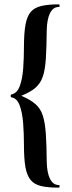

<svg xmlns="http://www.w3.org/2000/svg" viewBox="-20 -745 329 882"><path d="M32 -298Q29 -298 29 -304.5Q29 -311 32 -311Q58.2 -316 70.6 -349Q83 -382 86.5 -430.5Q90 -479 90 -529Q90 -592 97 -631Q104 -670 121 -690Q138 -710 169.7 -717.5Q201.3 -725 250 -725Q254 -725 254 -719Q254 -713 250 -713Q224.4 -713 210.2 -685.5Q196 -658 194.7 -607Q194 -527 190.6 -475.5Q187.3 -424 176.6 -393Q166 -362 143 -342Q120 -322 78 -305Q120 -287 143.2 -266.5Q166.5 -246 176.7 -214Q187 -182 190.5 -131Q194 -80 194.7 -1Q196 50 210.2 77.5Q224.4 105 250 105Q254 105 254 111Q254 117 250 117Q199.5 117 168.3 109.5Q137 102 120.1 81Q103.3 60 96.6 21.5Q90 -17 90 -80Q90 -131 86.3 -179.5Q82.5 -228 70.3 -261Q58 -294 32 -298Z"/></svg>

Font: Cormorant Infant Light
Style: Regular
Weight: 300
Designer: Christian Thalmann (Catharsis Fonts)
Foundry: Catharsis Fonts
Version: Version 4.001